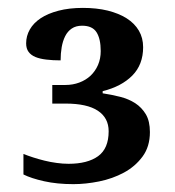

<svg xmlns="http://www.w3.org/2000/svg" viewBox="-20 -744 440 484"><path d="M233.9 -615.2Q233.9 -646 223.4 -662.6Q212.9 -679.2 187 -679.2Q171.4 -679.2 160.9 -672.1Q150.4 -665 144.3 -652.8Q138.2 -640.6 135.5 -625Q132.8 -609.4 132.8 -591.8Q112.8 -591.8 96.7 -593.8Q80.6 -595.7 69.3 -600.3Q58.1 -605 52 -613.3Q45.9 -621.6 45.9 -634.8Q45.9 -653.3 55.2 -669.7Q64.5 -686 82.5 -698Q100.6 -710 127.4 -717Q154.3 -724.1 189 -724.1Q223.6 -724.1 251.5 -717.3Q279.3 -710.4 299.3 -697.8Q319.3 -685.1 330.1 -666.7Q340.8 -648.4 340.8 -625Q340.8 -581.1 313.5 -553.5Q286.1 -525.9 238.8 -514.2V-508.8Q261.2 -505.4 282.7 -500Q304.2 -494.6 320.8 -483.9Q337.4 -473.1 347.7 -455.8Q357.9 -438.5 357.9 -411.1Q357.9 -374.5 339.4 -349.4Q320.8 -324.2 292.2 -308.8Q263.7 -293.5 229.7 -286.6Q195.8 -279.8 165 -279.8Q124 -279.8 91.3 -287.1Q58.6 -294.4 39.1 -304.2V-356Q49.8 -351.6 63.5 -347.2Q77.1 -342.8 92 -339.1Q106.9 -335.4 122.6 -333.3Q138.2 -331.1 152.8 -331.1Q200.7 -331.1 227.3 -350.3Q253.9 -369.6 253.9 -413.1Q253.9 -446.8 226.8 -464.8Q199.7 -482.9 145 -482.9H111.8V-529.8H145Q163.6 -529.8 179.9 -535.9Q196.3 -542 208.3 -553.2Q220.2 -564.5 227.1 -580.3Q233.9 -596.2 233.9 -615.2Z"/></svg>

Font: Sahl Naskh
Style: Bold
Weight: 700
Designer: Pascal Zoghbi
Version: Version 1.001